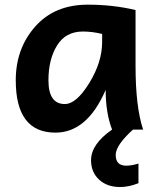

<svg xmlns="http://www.w3.org/2000/svg" viewBox="-20 -542 694 803"><path d="M251 -106.9Q299.3 -106.9 353.3 -194.6Q407.2 -282.2 407.2 -366.7V-399.9Q366.2 -410.2 326.7 -410.2Q254.9 -410.2 218.8 -352.1Q182.6 -293.9 182.6 -206.1Q182.6 -106.9 251 -106.9ZM211.9 12.7Q45.9 12.7 45.9 -206.1Q45.9 -338.9 127 -430.7Q208 -522.5 347.2 -522.5Q452.6 -522.5 546.9 -500V-266.1Q546.9 -94.7 578.6 0H448.7Q421.9 -69.8 421.9 -166Q344.7 12.7 211.9 12.7ZM482.9 240.2Q427.7 240.2 394.3 209.2Q360.8 178.2 360.8 127.9Q360.8 61 448.7 0H536.1Q463.9 65.4 463.9 106Q463.9 150.9 507.8 150.9Q529.8 150.9 559.1 142.1V224.1Q519 240.2 482.9 240.2Z"/></svg>

Font: Cadman
Style: Bold
Weight: 700
Designer: Paul James MIller
Foundry: High-Logic / Made with FontCreator
Version: Version 2.114;March 28, 2021;FontCreator 13.0.0.2683 64-bit